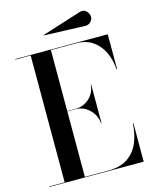

<svg xmlns="http://www.w3.org/2000/svg" viewBox="-133 -1002 866 1088"><g transform="rotate(-15 300.5 -457.5)"><path d="M449.2 -829 210.2 -837.4 208.9 -839.4 439.2 -912.4Q463.2 -920.9 479.8 -905.5Q496.2 -890.1 496.2 -871.4Q496.2 -852.6 482.1 -839.9Q468 -827.2 449.2 -829ZM395.2 -272Q390.8 -322.2 355.9 -354.6Q321 -387 278.2 -387H227.8V-3H366.2Q434.8 -3 478.4 -32.1Q522.1 -61.1 543.9 -111.3Q565.8 -161.5 568.8 -225H572.2V0H19.2V-3H109.2V-747H19.2V-750H562.2V-545H558.8Q555.8 -598.5 534.8 -644.6Q513.8 -690.6 474.2 -718.8Q434.8 -747 376.2 -747H227.8V-389H278.2Q321 -389 355.9 -418.9Q390.8 -448.8 395.2 -499H397.8V-272Z"/></g></svg>

Font: Bodoni* 72 Medium
Style: Regular
Weight: 500
Version: Version 1.002; ttfautohint (v0.97) -l 8 -r 50 -G 200 -x 14 -